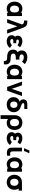

<svg xmlns="http://www.w3.org/2000/svg" viewBox="2933 -3783 1090 6996"><g transform="rotate(90 3478.0 -285.0)"><path d="M292 15C353 15 406 -5 445 -39V0H565V-540H445V-502C407 -536 356.5 -555 296 -555C141 -555 40 -435 40 -270C40 -108 139 15 292 15ZM184 -269C184 -372 234 -434 316 -434C401 -434 435 -368 435 -270C435 -172 401 -106 314 -106C222 -106 184 -180 184 -269Z M871 -540 675 0H811L939 -374L1067 0H1203L1007 -540C976 -627 944 -706 855 -727C821 -735 778 -735 767 -735H728V-616H754C820 -616 848 -596 871 -540Z M1487 15C1588 15 1679 -29 1728 -102L1621 -174C1583 -135 1540 -112 1488 -112C1434 -112 1402 -137 1402 -176C1402 -232 1466 -225 1522 -225H1554V-331H1522C1466 -331 1421 -334 1421 -379C1421 -416 1453 -429 1489 -429C1537 -429 1588 -405 1628 -377L1703 -470C1642 -521 1565 -555 1483 -555C1379 -555 1281 -501 1281 -392C1281 -354.5 1292 -319 1319 -284C1284 -256 1263 -213.5 1263 -162C1263 -46 1367 15 1487 15Z M2202 120H2320C2349 -5 2299 -84 2223 -112C2188 -125 2152 -126 2103 -127C2008 -129 1932 -147 1932 -226C1932 -292 1984 -313 2072 -316C2141 -318 2143 -318 2152 -318V-446C2139 -446 2102 -446 2085 -447C2014 -450 1962 -475 1962 -532C1962 -585 2008 -608 2071 -608C2143 -608 2194 -578 2222 -540L2315 -640C2261 -695 2177 -735 2071 -735C1947 -735 1818 -680 1818 -536C1818 -472 1843 -421 1882 -382C1814 -354 1788 -289 1788 -216C1788 -85 1873 0 2058 0C2151 0 2211 6 2202 120Z M2590 15C2651 15 2704 -5 2743 -39V0H2863V-540H2743V-502C2705 -536 2654.5 -555 2594 -555C2439 -555 2338 -435 2338 -270C2338 -108 2437 15 2590 15ZM2482 -269C2482 -372 2532 -434 2614 -434C2699 -434 2733 -368 2733 -270C2733 -172 2699 -106 2612 -106C2520 -106 2482 -180 2482 -269Z M3149 0H3285L3481 -540H3345L3217 -166L3089 -540H2953Z M3791 15C3957 15 4068 -92 4068 -244C4068 -352.5 4010.5 -438.5 3918 -478C3836 -514 3737 -529 3737 -582C3737 -603 3752 -615 3772 -621C3787 -625 3804 -625 3827 -625H3952V-735H3796C3760 -735 3747 -735 3731 -733C3627 -720 3601 -644 3601 -589C3601 -524 3637 -482.5 3686.5 -453.5C3581 -433 3521 -343 3521 -233C3521 -83 3632 15 3791 15ZM3678 -244C3678 -326 3718 -376 3795 -376C3870 -376 3912 -326 3912 -244C3912 -164 3872 -112 3795 -112C3720 -112 3678 -159 3678 -244Z M4177 -230V240H4314V-34C4350 -4 4404 15 4464 15C4617 15 4716 -107 4716 -272C4716 -435 4619 -555 4449 -555C4304 -555 4208 -468 4184 -340C4177 -303 4177 -266 4177 -230ZM4313 -270C4313 -368 4354 -434 4446 -434C4535 -434 4580 -371 4580 -271C4580 -173 4536 -106 4446 -106C4358 -106 4313 -169 4313 -270Z M5020 15C5121 15 5212 -29 5261 -102L5154 -174C5116 -135 5073 -112 5021 -112C4967 -112 4935 -137 4935 -176C4935 -232 4999 -225 5055 -225H5087V-331H5055C4999 -331 4954 -334 4954 -379C4954 -416 4986 -429 5022 -429C5070 -429 5121 -405 5161 -377L5236 -470C5175 -521 5098 -555 5016 -555C4912 -555 4814 -501 4814 -392C4814 -354.5 4825 -319 4852 -284C4817 -256 4796 -213.5 4796 -162C4796 -46 4900 15 5020 15Z M5495.5 4C5535.5 11 5611.5 12 5653.5 0V-113C5624.5 -109 5591.5 -107 5565.5 -109C5544.5 -111 5521.5 -119 5508.5 -140C5495.5 -161 5497.5 -193 5497.5 -237V-540H5361.5V-229C5361.5 -156 5355.5 -111 5385.5 -64C5416.5 -16 5457.5 -3 5495.5 4ZM5380 -615H5481L5564 -810H5463Z M5965.5 15C6026.5 15 6079.5 -5 6118.5 -39V0H6238.5V-540H6118.5V-502C6080.5 -536 6030 -555 5969.5 -555C5814.5 -555 5713.5 -435 5713.5 -270C5713.5 -108 5812.5 15 5965.5 15ZM5857.5 -269C5857.5 -372 5907.5 -434 5989.5 -434C6074.5 -434 6108.5 -368 6108.5 -270C6108.5 -172 6074.5 -106 5987.5 -106C5895.5 -106 5857.5 -180 5857.5 -269Z M6621.5 15C6783.5 15 6895.5 -107 6895.5 -263C6895.5 -322 6877.5 -377 6851 -420H6925.5V-540H6701.5C6633.5 -540 6584.5 -540 6547.5 -531C6426.5 -500 6348.5 -395 6348.5 -263C6348.5 -108 6458.5 15 6621.5 15ZM6492.5 -263C6492.5 -344 6532.5 -413 6621.5 -413C6707.5 -413 6751.5 -347 6751.5 -263C6751.5 -178 6708.5 -112 6621.5 -112C6536.5 -112 6492.5 -174 6492.5 -263Z"/></g></svg>

Font: Eudonet ExtraBold
Style: Regular
Weight: 800
Designer: Mikhail Sharanda
Foundry: Mikhail Sharanda
Version: Version 4.503;Glyphs 3.1.2 (3151)